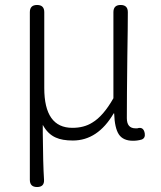

<svg xmlns="http://www.w3.org/2000/svg" viewBox="-20 -553 646 772"><path d="M129 199Q100 199 100 170V-167V-504Q100 -533 129 -533Q158 -533 158 -504V-199Q158 -39 271 -39Q318 -39 351 -60Q395 -86 436 -158V-504Q436 -533 465 -533Q494 -533 494 -504Q494 -445 492 -328Q490 -160 490 -78Q490 -37 525 -37Q529 -37 532 -37Q557 -45 562 -17Q565 2 550 8Q533 13 515 13Q475 13 458 -12.5Q441 -38 439 -97H437Q373 12 273 12Q230 12 204 0Q172 -14 152 -51Q152 -39 152 -18Q153 107 157 169Q159 199 129 199Z"/></svg>

Font: GenSenRounded TW L
Style: Regular
Weight: 300
Version: Version 1.501;PS 1;hotconv 16.6.51;makeotf.lib2.5.65220